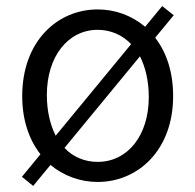

<svg xmlns="http://www.w3.org/2000/svg" viewBox="-20 -585 642 631"><path d="M89 26 146 -43C189 -7 244 13 301 13C433 13 549 -91 549 -269C549 -349 527 -413 490 -461L551 -535L513 -565L457 -497C413 -534 359 -554 301 -554C169 -554 53 -450 53 -269C53 -190 76 -125 113 -78L52 -4ZM301 -53C258 -53 220 -69 192 -99L440 -400C458 -364 469 -319 469 -266C469 -139 399 -53 301 -53ZM163 -139C145 -175 134 -220 134 -273C134 -400 204 -487 301 -487C344 -487 382 -470 411 -440Z"/></svg>

Font: Noto Sans HK DemiLight
Style: Regular
Weight: 350
Designer: Ryoko NISHIZUKA 西塚涼子 (kana, bopomofo & ideographs); Paul D. Hunt (Latin, Greek & Cyrillic); Sandoll Communications 산돌커뮤니
Foundry: Adobe
Version: Version 2.004;hotconv 1.0.118;makeotfexe 2.5.65603